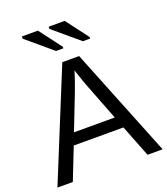

<svg xmlns="http://www.w3.org/2000/svg" viewBox="-162 -1025 990 1137"><g transform="rotate(-20 333.5 -456.5)"><path d="M570 0 491 -201H178L99 0H2L283 -688H389L665 0ZM334 -618 330 -604Q317 -561 294 -500L206 -274H463L375 -501Q368 -518 361.5 -537Q355 -556 348 -577ZM440 -763 279 -899V-913H380L486 -773V-763ZM271 -763 110 -899V-913H211L317 -773V-763Z"/></g></svg>

Font: Libra Sans
Style: Regular
Weight: 400
Foundry: Context Ltd
Version: Version 1.000; ttfautohint (v1.3)